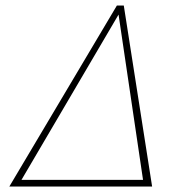

<svg xmlns="http://www.w3.org/2000/svg" viewBox="-20 -678 676 698"><path d="M430 -658 533 0H14L405 -658ZM58 -24H500L411 -625Z"/></svg>

Font: EauTestText Extralight
Style: Italic
Weight: 250
Italic angle: -12°
Designer: Christian Thalmann (Catharsis Fonts)
Version: Version 0.001;PS 000.001;hotconv 1.0.88;makeotf.lib2.5.64775